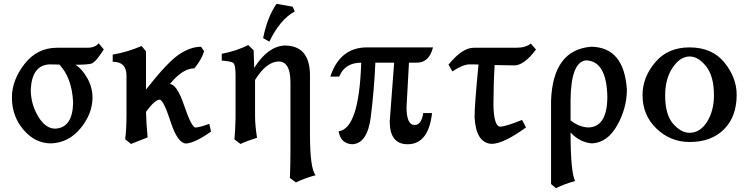

<svg xmlns="http://www.w3.org/2000/svg" viewBox="-20 -729 3914 999"><path d="M267.6 -59.6Q358.9 -64.5 360.4 -196.8Q354.5 -323.2 289.1 -393.1L236.8 -394Q146 -389.2 140.1 -262.7Q140.1 -188 178.2 -123.8Q216.3 -59.6 267.6 -59.6ZM246.1 17.1Q162.6 17.1 102.3 -53.7Q42 -124.5 42 -221.2Q42 -312 107.7 -396.2Q173.3 -480.5 276.4 -480.5H433.1Q475.1 -480.5 493.2 -503.9L520 -471.7Q476.6 -402.8 453.6 -397.5Q430.7 -392.1 372.6 -392.1Q405.8 -372.1 433.6 -323.5Q461.4 -274.9 461.4 -218.8Q460 -135.7 398.9 -61.3Q337.9 13.2 246.1 17.1Z M661.6 20 631.3 -4.4Q638.2 -57.1 638.2 -130.4V-335.9Q638.2 -407.7 566.4 -407.7V-444.8Q643.1 -458 716.8 -489.7L739.7 -461.9V-263.2Q850.1 -403.8 910.2 -444.8Q970.2 -485.8 1026.4 -485.8L1042 -462.4Q1028.8 -418.5 991.2 -373.5Q929.7 -373 863.8 -291.5Q900.4 -291.5 938.7 -178.5Q977.1 -65.4 997.6 -65.4Q1022 -67.4 1068.8 -84.5L1078.1 -44.4Q994.6 14.6 948.7 17.6Q904.3 17.6 867.4 -96.4Q830.6 -210.4 810.1 -210.4Q786.1 -210 739.7 -147.5Q741.2 -85.4 748 -14.2Z M1519.5 220.2 1488.3 196.8Q1491.2 130.9 1491.2 52.2V-300.3Q1491.2 -409.2 1429.2 -409.2Q1365.2 -407.2 1307.1 -313V-122.6Q1307.6 -72.8 1317.4 -12.2Q1268.1 2.9 1231 20L1199.7 -3.9Q1204.1 -46.4 1205.6 -114.7V-339.8Q1205.6 -395 1192.1 -402.8Q1178.7 -410.6 1133.8 -413.6V-449.2Q1208 -462.9 1272 -494.6L1299.8 -466.8L1302.7 -375.5Q1372.6 -487.3 1460.4 -492.2Q1589.4 -492.2 1592.8 -344.2V-31.2Q1592.8 149.9 1622.6 182.6Q1568.4 196.8 1519.5 220.2ZM1381.3 -512.2 1349.1 -530.8Q1371.1 -640.6 1418.9 -709L1502.4 -694.3L1513.7 -669.4Q1436.5 -627.4 1381.3 -512.2Z M2100.6 21.5Q2007.8 21.5 2007.8 -97.7L2030.8 -402.8H1933.1Q1926.8 -261.7 1909.4 -121.8Q1892.1 18.1 1812.5 21.5Q1752.9 18.6 1741.7 -45.9Q1848.6 -59.6 1859.4 -402.8Q1774.4 -402.8 1745.1 -330.6H1698.7Q1749 -482.4 1889.2 -482.4H2232.9Q2213.4 -402.8 2147.9 -402.8H2107.9L2095.2 -171.4Q2095.2 -78.6 2137.2 -78.6Q2172.9 -78.6 2182.1 -140.6H2228Q2209.5 21.5 2100.6 21.5Z M2539.1 19.5Q2457 16.6 2449.2 -118.7Q2449.2 -183.1 2469.7 -393.6L2420.9 -394Q2386.2 -392.6 2334 -357.4L2313.5 -392.6Q2384.8 -480 2443.8 -480.5H2667Q2715.8 -481 2741.7 -502.4L2769 -471.2Q2706.5 -388.7 2656.2 -388.7L2553.7 -390.6Q2547.9 -299.8 2547.4 -184.1Q2549.3 -71.8 2583 -69.8Q2612.8 -71.3 2696.3 -105L2716.8 -65.9Q2600.6 18.6 2539.1 19.5Z M3044.4 -65.9Q3139.2 -70.8 3140.1 -224.6Q3136.7 -411.1 3029.8 -415Q2951.2 -407.7 2948.7 -210.4V-102.5Q2996.1 -65.9 3044.4 -65.9ZM2872.6 250 2847.2 228.5V-205.1Q2856.9 -470.2 3056.2 -485.8Q3227.5 -483.4 3241.7 -262.7Q3241.7 -167 3191.4 -77.1Q3141.1 12.7 3060.5 17.1Q2998 12.7 2948.7 -39.6Q2948.7 164.1 2972.2 212.9Q2919.9 227.1 2872.6 250Z M3568.4 9.8Q3468.3 9.8 3395.8 -59.8Q3323.2 -129.4 3323.2 -234.4Q3323.2 -326.7 3388.9 -404.5Q3454.6 -482.4 3567.4 -482.4Q3685.5 -482.4 3749.3 -403.6Q3813 -324.7 3813 -235.8Q3813 -122.6 3747.3 -56.4Q3681.6 9.8 3568.4 9.8ZM3567.4 -38.1Q3623.5 -38.1 3659.2 -95.7Q3694.8 -153.3 3694.8 -232.9Q3694.8 -332.5 3654.1 -383.8Q3613.3 -435.1 3568.4 -435.1Q3519 -435.1 3480 -377.4Q3440.9 -319.8 3440.9 -232.9Q3440.9 -132.3 3482.2 -85.2Q3523.4 -38.1 3567.4 -38.1Z"/></svg>

Font: Kelvinch
Style: Bold
Weight: 700
Designer: Paul James Miller
Foundry: High-Logic / Made with FontCreator
Version: Version 3.501;March 28, 2021;FontCreator 13.0.0.2683 64-bit